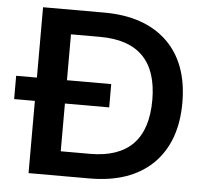

<svg xmlns="http://www.w3.org/2000/svg" viewBox="-51 -767 887 821"><g transform="rotate(5 392.5 -356.0)"><path d="M363 -712Q537 -712 634 -619Q730 -526 730 -357Q730 -189 634 -94Q537 0 363 0H101V-310H12V-410H101V-712ZM355 -105Q601 -105 601 -357Q601 -607 355 -607H230V-410H420V-310H230V-105Z"/></g></svg>

Font: PRinguin Sans
Style: Bold
Weight: 700
Designer: Vernon Adams
Foundry: Vernon Adams
Version: ""